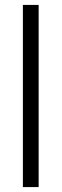

<svg xmlns="http://www.w3.org/2000/svg" viewBox="-20 -760 250 780"><path d="M137 -740V0H73V-740Z"/></svg>

Font: Pathway Extreme Condensed ExtraLight
Style: Regular
Weight: 250
Width: 3
Version: Version 1.001;gftools[0.9.26]